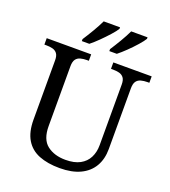

<svg xmlns="http://www.w3.org/2000/svg" viewBox="-165 -1051 1047 1181"><g transform="rotate(20 358.5 -460.5)"><path d="M362 10Q283 10 226.5 -12.5Q170 -35 140 -85Q110 -135 110 -216V-604Q110 -634 98.5 -648.5Q87 -663 68.5 -667.5Q50 -672 28 -672H15V-714H306V-672H293Q271 -672 252 -667Q233 -662 222 -647Q211 -632 211 -600V-210Q211 -123 258 -86.5Q305 -50 378 -50Q436 -50 473 -70Q510 -90 528 -125.5Q546 -161 546 -206V-604Q546 -634 534.5 -648.5Q523 -663 504.5 -667.5Q486 -672 464 -672H451V-714H702V-672H689Q667 -672 648 -667Q629 -662 618 -647Q607 -632 607 -600V-204Q607 -138 579 -90Q551 -42 496.5 -16Q442 10 362 10ZM404 -784Q425 -816 449 -856.5Q473 -897 489 -931H596V-921Q586 -904 560.5 -875Q535 -846 505.5 -817.5Q476 -789 453 -771H404ZM224 -784Q245 -816 269 -856.5Q293 -897 309 -931H416V-921Q406 -904 380 -875Q354 -846 325 -817.5Q296 -789 273 -771H224Z"/></g></svg>

Font: Noto Serif Telugu
Style: Regular
Weight: 400
Designer: Jelle Bosma - Monotype Design Team
Foundry: Monotype Imaging Inc.
Version: Version 2.003